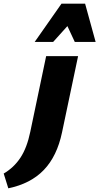

<svg xmlns="http://www.w3.org/2000/svg" viewBox="-146 -731 538 1040"><path d="M18 -17 104 -427H277L190 -14Q163 115 91.5 189.5Q20 264 -101 289L-126 209Q-71 177 -35.5 123.5Q0 70 18 -17ZM42 -504 187 -711H315L260 -635L142 -504ZM259 -504 198 -635 187 -711H315L372 -504Z"/></svg>

Font: Ysabeau Infant Black
Style: Italic
Weight: 900
Italic angle: -12°
Designer: Christian Thalmann (Catharsis Fonts)
Version: Version 2.001;gftools[0.9.30]; featfreeze: ss01,ss02,lnum